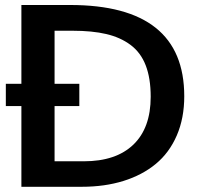

<svg xmlns="http://www.w3.org/2000/svg" viewBox="-20 -734 784 754"><path d="M194.3 -100.6H309.1Q435.5 -100.6 503.7 -166Q571.8 -231.4 571.8 -354Q571.8 -426.8 552.2 -477.3Q532.7 -527.8 492.7 -557.6Q452.6 -587.4 397.5 -600.3Q342.3 -613.3 264.6 -613.3H194.3V-404.8H291.5V-317.4H194.3ZM64 -0.5V-317.4H2.9V-404.8H64V-714.4H254.9Q703.6 -714.4 703.6 -356Q703.6 -270 674.3 -202.1Q645 -134.3 591.8 -90.3Q538.6 -46.4 464.8 -23.4Q391.1 -0.5 301.3 -0.5Z"/></svg>

Font: Oxygen
Style: Bold
Weight: 700
Designer: vernon adams
Foundry: Vernon Adams
Version: Version 0.2.3 webfont; ttfautohint (v0.93.3-1d66) -l 8 -r 50